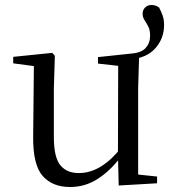

<svg xmlns="http://www.w3.org/2000/svg" viewBox="-20 -735 693 770"><path d="M261 15Q190 15 151 -29.5Q112 -74 113 -186L116 -484L138 -467L33 -481V-507L190 -523L200 -511L196 -380V-185Q196 -105 221.5 -73Q247 -41 296 -41Q343 -41 386 -68Q429 -95 465 -142L488 -103H462Q423 -51 372.5 -18Q322 15 261 15ZM456 9 453 -114V-116L454 -471L373 -480V-506L505 -520Q547 -523 564.5 -543Q582 -563 582 -591Q582 -615 574.5 -629Q567 -643 559.5 -654.5Q552 -666 552 -680Q552 -695 562 -705Q572 -715 587 -715Q595 -715 602 -713Q609 -711 618 -705Q626 -690 632 -673.5Q638 -657 638 -634Q638 -582 604 -542.5Q570 -503 504 -497L538 -514L534 -380V-35L610 -27V0Z"/></svg>

Font: Noto Serif KR
Style: Regular
Weight: 400
Designer: Ryoko NISHIZUKA  (kana & ideographs); Frank Grießhammer (Latin, Greek & Cyrillic); Wenlong ZHANG  (bopomofo); Sandoll Co
Foundry: Adobe
Version: Version 2.003-H1;hotconv 1.1.1;makeotfexe 2.6.0